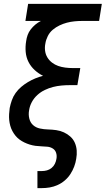

<svg xmlns="http://www.w3.org/2000/svg" viewBox="-20 -755 545 990"><path d="M173 215V127H196Q209 127 222 123.5Q235 120 246 111Q257 102 263 89.5Q269 77 271 64Q274 48 269.5 33.5Q265 19 252.5 11Q240 3 224.5 1.5Q209 0 193.5 -0.5Q178 -1 163 -3Q148 -5 133.5 -9.5Q119 -14 105.5 -20.5Q92 -27 80.5 -35.5Q69 -44 60 -55Q51 -66 44 -79Q37 -92 33 -106.5Q29 -121 27.5 -136Q26 -151 27 -167Q28 -183 30 -198Q34 -218 41 -238Q48 -258 60.5 -275.5Q73 -293 89.5 -307Q106 -321 124.5 -332Q143 -343 162.5 -351Q182 -359 202 -364Q178 -376 158.5 -394Q139 -412 127 -435.5Q115 -459 112.5 -487Q110 -515 115 -544Q117 -559 122.5 -574.5Q128 -590 138.5 -603.5Q149 -617 162 -628Q175 -639 191 -647H111L125 -735H505L491 -647H403Q384 -647 364 -645Q344 -643 325 -638Q306 -633 287 -624Q268 -615 252 -601.5Q236 -588 226.5 -569Q217 -550 214 -531Q210 -512 212.5 -493Q215 -474 224.5 -458.5Q234 -443 248.5 -432Q263 -421 280 -415Q297 -409 316.5 -406.5Q336 -404 356 -404H394L379 -316H341Q319 -316 297 -314Q275 -312 253.5 -306.5Q232 -301 211 -291Q190 -281 172.5 -265Q155 -249 144 -228.5Q133 -208 130 -186Q126 -165 131 -144Q136 -123 150.5 -110Q165 -97 185.5 -92.5Q206 -88 227.5 -87.5Q249 -87 270 -84Q291 -81 309.5 -72.5Q328 -64 343 -50.5Q358 -37 366 -18.5Q374 0 375.5 21Q377 42 373 64Q370 84 362.5 104Q355 124 343 142.5Q331 161 314 175.5Q297 190 277 199Q257 208 236.5 211.5Q216 215 195 215Z"/></svg>

Font: Iosevka Curly Semibold
Style: Italic
Weight: 600
Italic angle: -9°
Monospace: yes
Designer: Belleve Invis
Foundry: Belleve Invis
Version: Version 22.1.2; ttfautohint (v1.8.4)